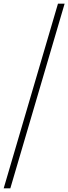

<svg xmlns="http://www.w3.org/2000/svg" viewBox="-64 -755 370 1040"><path d="M-44 265 250 -735H286L-8 265Z"/></svg>

Font: Newsreader 16pt Light
Style: Italic
Weight: 300
Italic angle: -17°
Designer: Hugues Gentile
Foundry: Production Type
Version: Version 1.003; ttfautohint (v1.8.3)